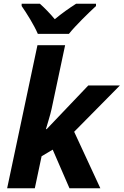

<svg xmlns="http://www.w3.org/2000/svg" viewBox="-20 -1000 657 1020"><path d="M181 -820H346C381 -864 450 -931 490 -968V-980H384C345 -955 310 -930 271 -898C248 -926 215 -960 192 -980H95V-968C122 -929 161 -867 181 -820ZM18 0H165L201 -170L260 -205L349 0H513L374 -300L617 -546H449L228 -314H224C230 -336 247 -388 254 -421L326 -760H179Z"/></svg>

Font: Noto Sans
Style: Bold Italic
Weight: 700
Italic angle: -12°
Designer: Monotype Design Team
Foundry: Monotype Imaging Inc.
Version: Version 2.013